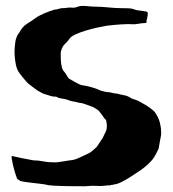

<svg xmlns="http://www.w3.org/2000/svg" viewBox="-20 -604 595 661"><path d="M248 -581Q258 -585 278 -583Q298 -581 310 -581Q317 -581 328.5 -580.5Q340 -580 353 -578.5Q366 -577 377.5 -576.5Q389 -576 395 -576Q404 -576 420 -575.5Q436 -575 444 -571Q448 -569 461.5 -567.5Q475 -566 478 -565Q483 -565 484 -564.5Q485 -564 489 -560Q489 -550 486.5 -541.5Q484 -533 484 -525Q477 -525 469 -524Q461 -523 455 -522Q445 -520 439.5 -520.5Q434 -521 421 -521Q409 -521 395.5 -520Q382 -519 371 -518Q360 -517 352.5 -516Q345 -515 344 -515Q333 -513 315 -509Q297 -505 278 -499.5Q259 -494 243 -487Q227 -480 221 -473Q212 -460 203.5 -452.5Q195 -445 191 -431Q189 -427 189 -417.5Q189 -408 189.5 -397.5Q190 -387 192 -377Q194 -367 197 -362Q205 -353 210 -344Q215 -335 218 -333Q225 -329 235.5 -323Q246 -317 257 -312Q259 -311 269.5 -309.5Q280 -308 294 -304Q302 -302 304 -301Q306 -300 313 -298Q318 -296 320 -295Q322 -294 327 -292Q333 -290 340.5 -288.5Q348 -287 349 -287Q357 -287 365.5 -284.5Q374 -282 382 -282Q396 -278 408 -276Q420 -274 433 -265Q440 -263 448 -260Q456 -257 461 -254Q464 -252 472.5 -247.5Q481 -243 490 -237Q499 -231 507 -224Q515 -217 517 -212Q527 -196 531 -179.5Q535 -163 535 -146Q535 -141 533.5 -133Q532 -125 531 -120L526 -92Q524 -87 517 -74Q510 -61 508 -59Q507 -57 503 -52.5Q499 -48 494.5 -43.5Q490 -39 486 -35.5Q482 -32 481 -31Q474 -25 459.5 -15Q445 -5 428.5 5.5Q412 16 396.5 23.5Q381 31 371 31Q369 33 366 32.5Q363 32 360 34Q349 34 339 35.5Q329 37 312 36Q297 35 283.5 36.5Q270 38 254 37Q246 37 230 37Q214 37 196 36.5Q178 36 161.5 35Q145 34 135 31Q134 31 128.5 30Q123 29 116.5 28.5Q110 28 104 27Q98 26 95 26Q87 25 71.5 23Q56 21 50 19Q46 17 41.5 13.5Q37 10 37 5Q35 1 31.5 -10.5Q28 -22 25 -34.5Q22 -47 20.5 -57Q19 -67 21 -67Q38 -63 55.5 -59.5Q73 -56 95 -52Q112 -52 129 -48.5Q146 -45 168 -45Q176 -45 185 -46.5Q194 -48 208 -50Q211 -51 214 -51Q217 -51 219 -52Q234 -52 254 -61.5Q274 -71 285 -76Q286 -76 290.5 -79Q295 -82 300 -86.5Q305 -91 309.5 -95Q314 -99 315 -101L334 -130Q336 -135 339.5 -141.5Q343 -148 345 -153Q351 -168 345 -191Q339 -196 335.5 -202Q332 -208 326 -215Q321 -223 314 -227.5Q307 -232 299 -236Q285 -241 273 -245.5Q261 -250 253 -250Q239 -254 230.5 -255Q222 -256 214 -260Q201 -264 191.5 -265Q182 -266 174 -271Q161 -271 151.5 -274.5Q142 -278 128 -282Q123 -285 117 -288Q111 -291 108 -293Q94 -304 84 -311Q74 -318 63 -332Q53 -345 49 -349.5Q45 -354 39 -366Q37 -371 35 -379.5Q33 -388 32 -396.5Q31 -405 30.5 -412.5Q30 -420 30 -423Q30 -436 31 -444Q32 -452 33 -461Q34 -469 38 -478Q42 -487 47 -493Q58 -513 72 -521.5Q86 -530 104 -543Q108 -546 116.5 -550.5Q125 -555 134.5 -559Q144 -563 153 -566Q162 -569 168 -571Q176 -571 182 -573.5Q188 -576 197 -576Q205 -576 209.5 -577Q214 -578 222 -578Q227 -578 232.5 -577.5Q238 -577 248 -581Z"/></svg>

Font: Kirang Haerang
Style: Regular
Weight: 400
Version: Version 1.00